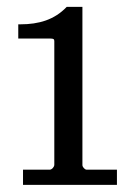

<svg xmlns="http://www.w3.org/2000/svg" viewBox="-20 -723 357 554"><path d="M46.4 -189.5H317.4V-233.4H230C224.6 -233.4 217.8 -241.2 217.8 -246.6V-703.1H172.4C137.2 -666 92.3 -652.8 38.6 -652.8H32.7V-611.8H125C134.8 -611.8 136.7 -609.9 136.7 -604V-247.6C136.7 -241.2 129.4 -233.4 123.5 -233.4H46.4Z"/></svg>

Font: MusGlyphs
Style: Regular
Weight: 400
Version: Version 2.1